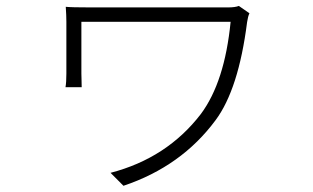

<svg xmlns="http://www.w3.org/2000/svg" viewBox="-20 -549 1040 637"><path d="M772.5 -529.3 807.6 -504.9Q802.7 -495.1 799.8 -475.6Q771.5 -252.9 695.3 -150.4Q582 2.9 389.6 67.4L346.7 24.4Q534.2 -24.4 646.5 -170.9Q725.6 -277.3 745.1 -476.6H250V-304.7Q250 -300.8 250.5 -284.7Q251 -268.6 251 -259.8H197.3Q200.2 -275.4 200.2 -304.7V-476.6Q200.2 -497.1 198.2 -526.4Q216.8 -524.4 280.3 -524.4H736.3Q759.8 -524.4 772.5 -529.3Z"/></svg>

Font: Gen Shin Gothic Monospace Light
Style: Regular
Weight: 300
Designer: [Source Han Sans]
Ryoko NISHIZUKA  (kana & ideographs); Paul D. Hunt (Latin, Greek & Cyrillic); Wenlong ZHANG  (bopomofo
Version: Version 1.002.20150607